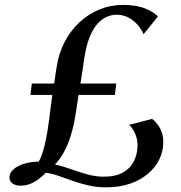

<svg xmlns="http://www.w3.org/2000/svg" viewBox="-20 -774 756 802"><path d="M424 8.5Q384 8.5 349.2 0.5Q314.5 -7.5 283.8 -18.5Q253 -29.5 225.2 -39.2Q197.5 -49 171.5 -52.5Q155.5 -36 138.5 -23.8Q121.5 -11.5 103.5 -5Q85.5 1.5 64.5 1.5Q45 1.5 32.2 -7.8Q19.5 -17 19.5 -33Q19.5 -46.5 28.5 -58.2Q37.5 -70 54 -79Q70.5 -88 92.8 -93.2Q115 -98.5 142 -99Q148.5 -109.5 155.2 -128.8Q162 -148 167.8 -173.2Q173.5 -198.5 178 -225.5Q181.5 -245.5 184.8 -271.2Q188 -297 191.5 -324.5Q195 -352 198.5 -377.5H107L113 -425H206Q208 -437.5 209.8 -449.2Q211.5 -461 213.2 -472.8Q215 -484.5 217 -495.5Q225.5 -552 250.2 -599.2Q275 -646.5 312 -681Q349 -715.5 395.5 -734.5Q442 -753.5 494.5 -753.5Q544.5 -753.5 580 -741Q615.5 -728.5 640 -705.5L579.5 -631Q572 -650 556.2 -668.8Q540.5 -687.5 518 -700Q495.5 -712.5 466.5 -712.5Q446.5 -712.5 426 -703.8Q405.5 -695 387 -674.5Q368.5 -654 354.2 -618.5Q340 -583 332 -530Q328.5 -505.5 324.5 -478.8Q320.5 -452 316 -425H465.5L460 -377.5H308Q306 -363 303 -343Q300 -323 295.5 -295Q288 -247.5 276 -208.8Q264 -170 247.5 -139.5Q231 -109 209.5 -87Q243 -79.5 276.5 -67.5Q310 -55.5 344.2 -45.8Q378.5 -36 413.5 -36Q463 -36 494 -53.8Q525 -71.5 539.8 -101.5Q554.5 -131.5 554.5 -168.5Q554.5 -192.5 544.8 -215Q535 -237.5 519.5 -252.5L615.5 -277.5Q628 -268 638.5 -254Q649 -240 655.5 -222Q662 -204 662 -180.5Q662 -143 645.8 -109Q629.5 -75 598.5 -48.5Q567.5 -22 523.5 -6.8Q479.5 8.5 424 8.5Z"/></svg>

Font: Merriweather 96pt Medium
Style: Italic
Weight: 500
Italic angle: -7.8°
Version: Version 2.101